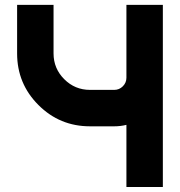

<svg xmlns="http://www.w3.org/2000/svg" viewBox="-20 -752 724 772"><path d="M48.8 -537.1V-732.4H195.3V-537.1Q195.3 -476.6 238.3 -433.6Q281.2 -390.6 341.8 -390.6H439.5Q459.5 -390.6 473.9 -405Q488.3 -419.4 488.3 -439.5V-732.4H634.8V0H488.3V-250Q464.8 -244.1 439.5 -244.1H341.8Q220.2 -244.1 134.5 -329.8Q48.8 -415.5 48.8 -537.1Z"/></svg>

Font: Audex
Style: Regular
Weight: 400
Designer: GGBotNet
Foundry: GGBotNet
Version: 1.00